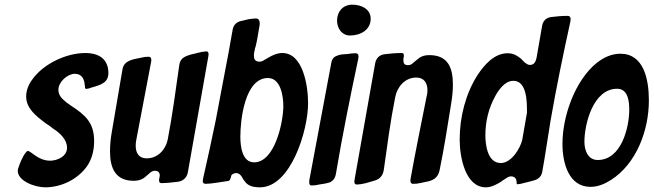

<svg xmlns="http://www.w3.org/2000/svg" viewBox="-20 -794 2798 822"><path d="M100 -148C85 -148 56 -76 56 -63C56 -19 129 8 174 8C242 8 313 -26 353 -83C374 -114 383 -151 383 -190C383 -271 343 -303 282 -343C273 -350 264 -355 257 -362C242 -374 230 -389 230 -410C230 -443 269 -478 300 -478C331 -478 339 -455 342 -438C342 -437 342 -436 342 -435L343 -429C343 -428 343 -427 343 -426C344 -425 344 -424 344 -423V-420C344 -419 344 -418 344 -418L346 -416C346 -416 346 -415 346 -414L347 -413C350 -413 366 -416 371 -419C411 -430 444 -440 444 -481C444 -541 404 -567 345 -567C264 -567 165 -521 117 -452C102 -432 92 -406 92 -381C92 -332 131 -299 176 -266C187 -259 197 -252 208 -243C235 -226 267 -197 267 -162C267 -122 222 -106 195 -106C168 -106 147 -117 131 -128C123 -134 116 -139 110 -143L103 -147C102 -147 101 -147 100 -148Z M552 -20C579 -20 594 -29 606 -40C613 -45 618 -51 623 -55C630 -60 636 -63 643 -63C654 -63 664 -58 664 -43C664 -40 664 -38 663 -37C663 -34 663 -32 662 -31C661 -28 661 -25 661 -22C661 -14 664 -10 671 -10C683 -10 695 -11 707 -12L743 -16C764 -19 780 -34 784 -55L872 -553C872 -554 872 -554 872 -555L873 -559C873 -567 872 -574 863 -574C860 -574 854 -573 846 -572C845 -572 843 -572 841 -571L833 -569C832 -569 830 -569 828 -568C819 -565 810 -564 799 -561C790 -558 781 -556 774 -552C759 -545 750 -535 747 -512C732 -405 718 -301 698 -196C689 -153 655 -116 608 -116C573 -116 561 -141 561 -170C561 -180 562 -189 564 -198L627 -529C627 -530 627 -530 627 -531L628 -535C628 -544 626 -551 616 -551C605 -551 595 -550 584 -547L555 -541C528 -534 508 -524 504 -495L459 -231C454 -203 451 -175 451 -146C451 -73 475 -20 552 -20Z M861 -7C884 -7 925 -15 949 -18C960 -19 964 -20 967 -31C968 -32 968 -32 968 -33V-35C969 -36 969 -36 969 -37C969 -48 983 -53 991 -53C1002 -53 1009 -46 1014 -39C1018 -34 1020 -26 1027 -19C1036 -6 1050 8 1093 8C1225 8 1299 -236 1299 -352C1299 -430 1276 -567 1189 -567C1166 -567 1148 -558 1132 -549C1124 -545 1118 -540 1111 -537C1104 -532 1098 -530 1091 -530C1068 -530 1067 -547 1067 -558C1067 -565 1068 -571 1070 -577C1071 -582 1071 -588 1074 -593C1081 -621 1085 -649 1090 -678C1091 -682 1092 -687 1092 -694C1092 -708 1086 -715 1075 -715C1064 -715 1057 -713 1046 -712L1016 -705C993 -701 980 -688 976 -667L959 -571C940 -475 923 -378 904 -281C887 -198 869 -115 850 -32C849 -25 848 -21 848 -19C848 -11 852 -7 861 -7ZM1068 -99C1016 -99 1009 -169 1009 -209C1009 -281 1028 -460 1127 -460C1182 -460 1193 -382 1193 -340C1193 -272 1157 -99 1068 -99Z M1478 -642C1525 -642 1567 -667 1567 -714C1567 -754 1529 -774 1488 -774C1449 -774 1423 -745 1423 -706C1423 -671 1445 -642 1478 -642ZM1314 0C1325 0 1335 -1 1346 -4C1363 -6 1379 -9 1394 -14C1406 -21 1414 -29 1418 -49C1446 -216 1479 -378 1514 -543C1514 -544 1514 -544 1514 -545L1515 -550C1515 -559 1513 -566 1502 -566C1491 -566 1480 -565 1470 -563C1461 -562 1452 -562 1444 -561C1435 -560 1428 -558 1422 -555C1410 -551 1401 -542 1398 -523L1304 -21V-13C1304 -4 1307 0 1314 0Z M1508 -4C1517 -4 1528 -6 1543 -9C1558 -13 1570 -17 1581 -20C1605 -26 1619 -41 1623 -66C1638 -171 1651 -274 1672 -378C1680 -421 1713 -462 1762 -462C1797 -462 1810 -437 1810 -408C1810 -397 1809 -390 1806 -379C1783 -262 1759 -147 1738 -30C1738 -29 1738 -29 1738 -28L1737 -24C1737 -15 1738 -7 1749 -7C1760 -7 1771 -8 1783 -11L1801 -15C1832 -20 1855 -31 1862 -65C1881 -158 1896 -252 1911 -347C1916 -377 1919 -405 1919 -431C1919 -503 1899 -558 1818 -558C1791 -558 1777 -549 1765 -538C1758 -533 1753 -528 1748 -524C1742 -518 1735 -515 1727 -515C1707 -515 1707 -527 1707 -542C1707 -543 1707 -543 1707 -544L1708 -546C1708 -547 1708 -547 1708 -548C1709 -550 1709 -553 1709 -557C1709 -564 1706 -567 1700 -567C1676 -567 1651 -565 1627 -562C1604 -559 1590 -545 1586 -522L1498 -25C1498 -24 1498 -24 1498 -23L1497 -19C1497 -11 1498 -4 1508 -4Z M2192 -8C2192 -7 2193 -6 2194 -5C2197 -5 2202 -6 2209 -7L2225 -11C2245 -16 2263 -20 2276 -25C2289 -32 2299 -41 2302 -61C2315 -133 2325 -205 2337 -277C2362 -421 2391 -561 2422 -702C2422 -706 2423 -709 2423 -712C2423 -721 2419 -726 2410 -726C2386 -726 2362 -724 2339 -721C2318 -718 2305 -705 2301 -684L2277 -546C2274 -535 2270 -516 2249 -516C2240 -516 2234 -521 2227 -526L2209 -544C2194 -555 2180 -566 2153 -566C2096 -566 2053 -516 2024 -472C1973 -392 1948 -292 1948 -197C1948 -119 1973 8 2060 8C2083 8 2103 -3 2122 -14C2131 -21 2139 -26 2146 -30C2150 -33 2153 -35 2156 -36C2160 -38 2164 -39 2167 -39C2190 -39 2191 -22 2192 -13ZM2124 -96C2068 -96 2058 -172 2058 -215C2058 -274 2072 -331 2100 -382C2113 -406 2140 -448 2178 -448C2235 -448 2236 -360 2236 -320V-311C2229 -272 2223 -235 2216 -196C2208 -160 2170 -96 2124 -96Z M2508 6C2539 6 2568 -6 2595 -23C2705 -93 2758 -236 2758 -364C2758 -455 2736 -564 2636 -564C2599 -564 2566 -549 2535 -525C2442 -450 2388 -297 2388 -178C2388 -94 2416 6 2508 6ZM2539 -109C2496 -109 2482 -152 2482 -187C2482 -262 2519 -414 2622 -414C2669 -414 2674 -360 2674 -324C2674 -252 2642 -109 2539 -109Z"/></svg>

Font: Bangerz
Style: Regular
Weight: 400
Designer: vernon adams
Foundry: Vernon Adams
Version: Version 2.10;December 28, 2023;FontCreator 13.0.0.2683 64-bi